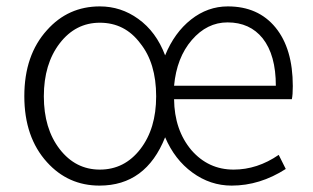

<svg xmlns="http://www.w3.org/2000/svg" viewBox="-20 -567 977 600"><path d="M291 13Q193 13 127 -60Q56 -138 56 -266.5Q56 -395 127 -473Q193 -547 292 -547Q358 -547 412 -508Q468 -468 496 -394Q525 -465 577 -506Q629 -547 692 -547Q787 -547 841 -481Q895 -415 895 -298Q895 -270 892 -257H708H524Q525 -161 578 -98Q631 -37 710 -37Q784 -37 851 -83L873 -39Q792 13 704 13Q637 13 581 -28Q526 -68 496 -138Q436 13 291 13ZM292 -37Q369 -37 418.5 -101Q468 -165 468 -266Q468 -370 418 -432Q370 -496 292 -496Q216 -496 166.5 -431.5Q117 -367 117 -266Q117 -165 166.5 -101Q216 -37 292 -37ZM524 -299H683H842Q842 -395 801 -447Q761 -497 691 -497Q627 -497 579.5 -442Q532 -387 524 -299Z"/></svg>

Font: GenSekiGothic TW L
Style: Regular
Weight: 300
Version: Version 1.501;PS 1;hotconv 16.6.51;makeotf.lib2.5.65220